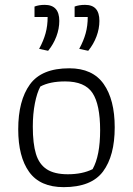

<svg xmlns="http://www.w3.org/2000/svg" viewBox="-20 -761 547 790"><path d="M141 -560Q159 -593 167.5 -624Q176 -655 176 -691H122V-734Q140 -741 164 -741Q224 -741 224 -675Q224 -643 212 -611Q200 -579 178 -552ZM306 -560Q324 -593 332.5 -624Q341 -655 341 -691H287V-734Q305 -741 330 -741Q360 -741 374.5 -724.5Q389 -708 389 -675Q389 -643 377 -611Q365 -579 343 -552ZM55 -229Q55 -347 103 -413.5Q151 -480 265 -480Q361 -480 406.5 -415.5Q452 -351 452 -237Q452 -120 404 -55.5Q356 9 242 9Q145 9 100 -53.5Q55 -116 55 -229ZM361 -65Q392 -120 392 -225Q392 -331 360.5 -378.5Q329 -426 248 -426Q185 -426 146 -405Q132 -379 123.5 -335.5Q115 -292 115 -240Q115 -170 128 -127.5Q141 -85 172.5 -64.5Q204 -44 259 -44Q319 -44 361 -65Z"/></svg>

Font: Athiti
Style: Regular
Weight: 400
Designer: CadsonDemak Team
Foundry: CadsonDemak
Version: Version 1.032